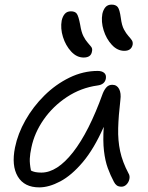

<svg xmlns="http://www.w3.org/2000/svg" viewBox="-20 -801 641 831"><path d="M150 10Q85 10 57 -37Q29 -84 45 -163Q57 -222 90 -280.5Q123 -339 172 -387.5Q221 -436 280.5 -465Q340 -494 403 -494Q421 -494 431 -485.5Q441 -477 438 -460Q433 -435 402 -431Q330 -421 269.5 -381Q209 -341 169 -283.5Q129 -226 116 -163Q110 -136 109 -114.5Q108 -93 114 -63Q129 -54 159 -54Q227 -54 296 -142Q365 -230 425 -397Q432 -414 441.5 -424Q451 -434 466 -434Q486 -434 495.5 -416Q505 -398 501 -368Q493 -300 491.5 -246.5Q490 -193 500 -146.5Q510 -100 536 -51Q543 -40 540 -26Q537 -12 527.5 -2.5Q518 7 506 7Q493 7 485.5 1.5Q478 -4 473 -14Q458 -42 446.5 -73.5Q435 -105 430 -148Q425 -191 429 -252Q387 -157 338.5 -99.5Q290 -42 241 -16Q192 10 150 10ZM518 -581Q488 -581 464 -607Q440 -633 428.5 -670Q417 -707 423 -741Q427 -759 436.5 -770Q446 -781 463 -781Q481 -781 489.5 -770.5Q498 -760 503 -723Q507 -691 516.5 -673.5Q526 -656 535.5 -645.5Q545 -635 550.5 -627Q556 -619 554 -607Q548 -581 518 -581ZM342 -552Q312 -552 288 -578Q264 -604 252.5 -641Q241 -678 247 -712Q251 -730 260.5 -741Q270 -752 287 -752Q305 -752 312.5 -741.5Q320 -731 327 -694Q332 -662 341 -644.5Q350 -627 359.5 -616.5Q369 -606 375 -598Q381 -590 378 -578Q374 -552 342 -552Z"/></svg>

Font: Shantell Sans Normal
Style: Italic
Weight: 300
Italic angle: -11.31°
Designer: Stephen Nixon, Anya Danilova, Shantell Martin
Foundry: Arrow Type
Version: Version 1.008;[a672d596b]